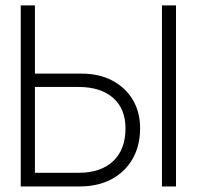

<svg xmlns="http://www.w3.org/2000/svg" viewBox="-20 -670 707 690"><path d="M562 -650.5H612.5V0H562ZM272 -405.5Q335.5 -405.5 383 -380.8Q430.5 -356 457 -311.8Q483.5 -267.5 483.5 -209Q483.5 -146 456.5 -99Q429.5 -52 380.8 -26Q332 0 267 0H54.5V-650.5H105.5V-405.5ZM262 -49Q342.5 -49 386.8 -91Q431 -133 431 -209Q431 -279 386.5 -318.2Q342 -357.5 262 -357.5H105.5V-49Z"/></svg>

Font: Overused Grotesk Light
Style: Regular
Weight: 300
Version: Version 0.004